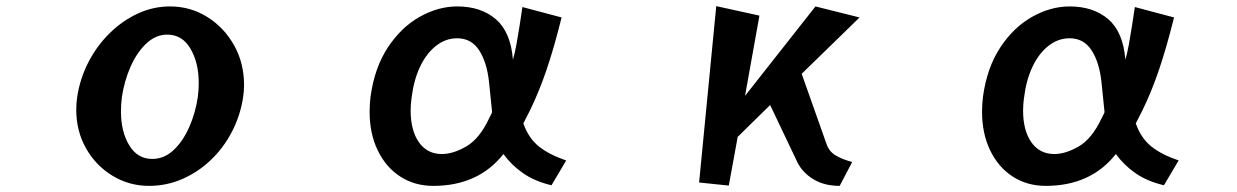

<svg xmlns="http://www.w3.org/2000/svg" viewBox="-20 -596 4040 627"><path d="M774 -279Q765 -219 737.5 -166Q710 -113 668.5 -73.5Q627 -34 575.5 -11.5Q524 11 467 11Q402 11 347.5 -22Q293 -55 261 -111.5Q229 -168 229 -238Q229 -258 232 -279Q241 -339 268.5 -392.5Q296 -446 337.5 -487Q379 -528 429.5 -551.5Q480 -575 535 -575Q602 -575 657 -540.5Q712 -506 744.5 -448Q777 -390 777 -318Q777 -299 774 -279ZM477 -77Q516 -77 546.5 -105.5Q577 -134 597.5 -180Q618 -226 626 -279Q629 -303 629 -325Q629 -391 602 -437Q575 -483 526 -483Q489 -483 458 -454Q427 -425 406.5 -378.5Q386 -332 378 -279Q375 -255 375 -232Q375 -166 402 -121.5Q429 -77 477 -77Z M1781 9Q1726 -4 1688 -30.5Q1650 -57 1624 -93Q1542 11 1395 11Q1334 11 1287 -19.5Q1240 -50 1213.5 -105Q1187 -160 1187 -231Q1187 -255 1190 -280Q1203 -375 1246.5 -441Q1290 -507 1350.5 -541Q1411 -575 1473 -575Q1551 -575 1599.5 -533Q1648 -491 1655 -401Q1661 -421 1666.5 -451Q1672 -481 1677 -513.5Q1682 -546 1686 -573L1814 -539Q1789 -439 1765 -368.5Q1741 -298 1711 -236L1689 -193Q1706 -145 1739.5 -118Q1773 -91 1829 -72ZM1577 -328Q1570 -393 1544.5 -432Q1519 -471 1473 -471Q1435 -471 1403.5 -446Q1372 -421 1351.5 -377.5Q1331 -334 1324 -276Q1321 -255 1321 -235Q1321 -170 1348 -131.5Q1375 -93 1423 -93Q1460 -93 1503 -118Q1546 -143 1577 -209Q1579 -214 1582 -219Q1585 -224 1587 -230Z M2722 11Q2672 11 2636.5 -10.5Q2601 -32 2584 -66L2495 -253L2389 -149L2360 10L2263 0L2319 -576L2460 -545L2413 -283L2643 -575L2787 -539L2598 -355L2679 -126Q2687 -102 2708 -89Q2729 -76 2763 -67Z M3781 9Q3726 -4 3688 -30.5Q3650 -57 3624 -93Q3542 11 3395 11Q3334 11 3287 -19.5Q3240 -50 3213.5 -105Q3187 -160 3187 -231Q3187 -255 3190 -280Q3203 -375 3246.5 -441Q3290 -507 3350.5 -541Q3411 -575 3473 -575Q3551 -575 3599.5 -533Q3648 -491 3655 -401Q3661 -421 3666.5 -451Q3672 -481 3677 -513.5Q3682 -546 3686 -573L3814 -539Q3789 -439 3765 -368.5Q3741 -298 3711 -236L3689 -193Q3706 -145 3739.5 -118Q3773 -91 3829 -72ZM3577 -328Q3570 -393 3544.5 -432Q3519 -471 3473 -471Q3435 -471 3403.5 -446Q3372 -421 3351.5 -377.5Q3331 -334 3324 -276Q3321 -255 3321 -235Q3321 -170 3348 -131.5Q3375 -93 3423 -93Q3460 -93 3503 -118Q3546 -143 3577 -209Q3579 -214 3582 -219Q3585 -224 3587 -230Z"/></svg>

Font: RocknRoll One
Style: Regular
Weight: 400
Designer: Fontworks Inc.
Foundry: Fontworks Inc.
Version: Version 1.100